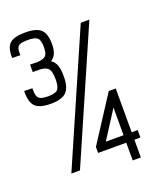

<svg xmlns="http://www.w3.org/2000/svg" viewBox="-163 -958 925 1109"><g transform="rotate(-20 300.0 -403.5)"><path d="M127 -419Q57 -419 30.5 -446.5Q4 -474 6 -541L56 -540Q55 -511 60 -494.5Q65 -478 80.5 -471.5Q96 -465 127 -465Q170 -465 185 -480.5Q200 -496 200 -542Q200 -589 187 -606.5Q174 -624 137 -627H90V-673L137 -672Q175 -675 187.5 -689Q200 -703 200 -742Q200 -783 185 -797Q170 -811 127 -811Q96 -811 80 -805.5Q64 -800 59.5 -785Q55 -770 56 -743L6 -744Q4 -807 30.5 -832Q57 -857 127 -857Q195 -857 222.5 -831Q250 -805 250 -742Q250 -707 241 -685.5Q232 -664 211 -650Q233 -634 241.5 -609.5Q250 -585 250 -542Q250 -475 222.5 -447Q195 -419 127 -419ZM99 0 448 -800H501L152 0ZM458 50V-59H285V-96L465 -374H508V-105H545V-59H508V50ZM349 -105H458V-275Z"/></g></svg>

Font: Victor Mono Thin
Style: Regular
Weight: 100
Monospace: yes
Designer: Rune Bjørnerås
Version: Version 1.561;gftools[0.9.30]